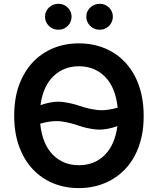

<svg xmlns="http://www.w3.org/2000/svg" viewBox="-20 -961 815 991"><path d="M387.4 9.9Q315 9.9 253.7 -15.4Q192.5 -40.8 147.9 -89Q103.3 -137.1 78.3 -206.3Q53.3 -275.6 53.3 -363.6Q53.3 -454.2 78.8 -523.1Q130.3 -660.2 254.3 -712Q315 -737.2 387.4 -737.2Q436.1 -737.2 479.8 -725.7Q523.4 -714.1 560.5 -692.1Q597.7 -670.1 627.5 -637.8Q657.3 -605.5 678.3 -563.9Q699.2 -522.4 710.4 -472.1Q721.6 -421.9 721.6 -363.6Q721.9 -301.5 709.7 -249.8Q697.4 -198.2 675.2 -156.6Q653.1 -115.1 622 -83.8Q590.9 -52.6 553.8 -31.8Q516.7 -11 474.4 -0.5Q432.2 9.9 387.4 9.9ZM387.4 -108.3Q466.6 -108.3 519.5 -159.8Q572.4 -211.3 585.9 -310Q534.1 -291.9 493.6 -291.9Q483.3 -291.9 473.4 -293Q424.7 -298.3 382.8 -313.6Q362.2 -320.7 340.7 -326Q319.2 -331.3 295.8 -334.5Q289.8 -335.2 283.7 -335.6Q277.7 -335.9 271.7 -335.9Q233.3 -335.9 187.5 -322.8Q198.2 -218 252.1 -163Q305.8 -108.3 387.4 -108.3ZM503.9 -392Q540.5 -392 587.4 -405.5Q576 -510.3 522.7 -564.3Q469.1 -619 387.4 -619Q309.3 -619 255.7 -567.5Q202.1 -516 188.9 -418.3Q240.4 -436.1 280.9 -436.1Q290.8 -436.1 301.1 -435Q349.4 -429 391.3 -414.4Q411.9 -407.3 433.6 -402Q455.3 -396.7 478.7 -393.8Q484.7 -393.1 490.9 -392.6Q497.2 -392 503.9 -392ZM281.2 -807.5Q252.1 -807.5 232.2 -827.4Q212.4 -848 212.4 -874.3Q212.4 -889.6 218 -901.8Q223.7 -914.1 233.3 -922.9Q242.9 -931.8 255.3 -936.6Q267.8 -941.4 281.2 -941.4Q310 -941.4 329.5 -921.9Q349.4 -902.7 349.4 -874.3Q349.4 -861.5 344.5 -849.4Q339.5 -837.4 330.6 -828.1Q321.7 -818.9 309.1 -813.2Q296.5 -807.5 281.2 -807.5ZM494.3 -807.5Q465.2 -807.5 445.3 -827.4Q425.4 -848 425.4 -874.3Q425.4 -889.6 431.1 -901.8Q436.8 -914.1 446.4 -922.9Q456 -931.8 468.4 -936.6Q480.8 -941.4 494.3 -941.4Q523.1 -941.4 542.6 -921.9Q562.5 -902.7 562.5 -874.3Q562.5 -861.5 557.5 -849.4Q552.6 -837.4 543.7 -828.1Q534.8 -818.9 522.2 -813.2Q509.6 -807.5 494.3 -807.5Z"/></svg>

Font: Linik Sans SemiBold
Style: Regular
Weight: 600
Designer: Fonts by Rasmus Andersson / Changes by Cristiano Sobral with parts from Marc Monis
Foundry: rsms
Version: Version 3.020; ttfautohint (v1.6)